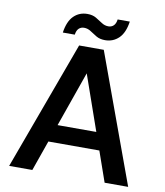

<svg xmlns="http://www.w3.org/2000/svg" viewBox="-94 -951 886 1028"><g transform="rotate(10 349.5 -437.0)"><path d="M26 0 283 -700H417L673 0H545L349 -560L152 0ZM141 -165 173 -260H518L550 -165ZM414 -752Q386 -752 366.5 -763.5Q347 -775 330 -786.5Q313 -798 293 -798Q276 -798 264.5 -787Q253 -776 250 -753H185Q194 -815 224 -844.5Q254 -874 298 -874Q326 -874 345.5 -862.5Q365 -851 382 -839.5Q399 -828 419 -828Q436 -828 447.5 -839Q459 -850 462 -873H528Q519 -811 488.5 -781.5Q458 -752 414 -752Z"/></g></svg>

Font: DM Sans 9pt SemiBold
Style: Regular
Weight: 600
Version: Version 4.004;gftools[0.9.30]